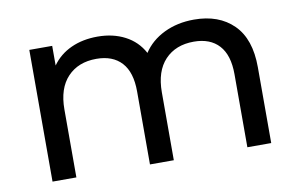

<svg xmlns="http://www.w3.org/2000/svg" viewBox="-59 -596 1089 700"><g transform="rotate(-10 486.0 -246.0)"><path d="M839.5 -438.8C803.6 -474.4 755 -492.2 693.7 -492.2C652.6 -492.2 615.6 -484.2 582.8 -468.3C550 -452.3 524.4 -430.3 506 -402C490.1 -431.5 467.4 -453.9 437.9 -469.2C408.5 -484.5 374.7 -492.2 336.7 -492.2C299.9 -492.2 267.1 -485.6 238.3 -472.4C209.5 -459.2 186.1 -440.1 168.4 -414.9V-487.6H83.7V0H172V-251.2C172 -303.3 185.2 -343.3 211.6 -371.2C238 -399.1 273.5 -413.1 318.3 -413.1C358.8 -413.1 389.9 -401.1 411.7 -377.2C433.5 -353.3 444.4 -317.7 444.4 -270.5V0H532.7V-251.2C532.7 -303.3 545.9 -343.3 572.2 -371.2C598.6 -399.1 634.2 -413.1 679 -413.1C719.4 -413.1 750.6 -401.1 772.3 -377.2C794.1 -353.3 805 -317.7 805 -270.5V0H893.3V-280.6C893.3 -350.5 875.4 -403.3 839.5 -438.8Z"/></g></svg>

Font: Montserrat Ace
Style: Regular
Weight: 500
Designer: Julieta Ulanovsky
Foundry: Julieta Ulanovsky
Version: Version 1